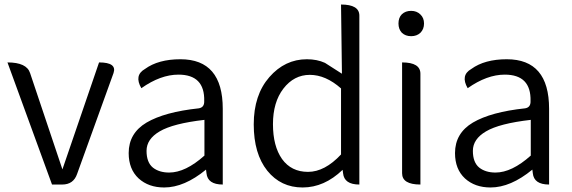

<svg xmlns="http://www.w3.org/2000/svg" viewBox="-20 -816 2531 849"><path d="M210 0 13 -540Q98 -540 113 -493L256 -67L418 -540Q498 -540 482 -493L321 -47Q305 0 255 0Z M706 13Q637 13 593 -27Q549 -68 549 -139Q549 -227 628 -274Q708 -321 859 -337Q884 -341 883 -369Q886 -486 769 -486Q690 -486 605 -426Q572 -483 621 -511Q680 -554 778 -554Q965 -554 965 -335V0Q898 0 893 -50L891 -66Q795 13 706 13ZM728 -53Q800 -53 884 -128V-286Q745 -270 686 -235Q628 -201 628 -149Q628 -98 656 -75Q684 -53 728 -53Z M1495 -65Q1414 13 1318 13Q1222 13 1162 -61Q1102 -136 1102 -266Q1102 -396 1171 -475Q1240 -554 1337 -554Q1382 -554 1417 -538L1492 -490L1488 -796Q1569 -796 1569 -747V0Q1502 0 1497 -50ZM1488 -133V-425Q1420 -485 1350 -485Q1280 -485 1233 -424Q1187 -364 1187 -267Q1187 -170 1227 -113Q1268 -56 1342 -56Q1416 -56 1488 -133Z M1839 0Q1758 0 1758 -50V-540Q1839 -540 1839 -490V0ZM1839 -671Q1823 -656 1798 -656Q1773 -656 1757 -671Q1742 -687 1742 -712Q1742 -738 1757 -753Q1773 -768 1798 -768Q1823 -768 1839 -752Q1855 -737 1855 -712Q1855 -687 1839 -671Z M2149 13Q2080 13 2036 -27Q1992 -68 1992 -139Q1992 -227 2071 -274Q2151 -321 2302 -337Q2327 -341 2326 -369Q2329 -486 2212 -486Q2133 -486 2048 -426Q2015 -483 2064 -511Q2123 -554 2221 -554Q2408 -554 2408 -335V0Q2341 0 2336 -50L2334 -66Q2238 13 2149 13ZM2171 -53Q2243 -53 2327 -128V-286Q2188 -270 2129 -235Q2071 -201 2071 -149Q2071 -98 2099 -75Q2127 -53 2171 -53Z"/></svg>

Font: Swei Half Moon CJK TC
Style: DemiLight
Weight: 350
Version: Version 2.125